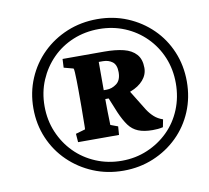

<svg xmlns="http://www.w3.org/2000/svg" viewBox="-78 -778 953 875"><g transform="rotate(-10 398.5 -340.5)"><path d="M240.2 -193.4 284.2 -206.1Q285.2 -209 285.2 -225.6Q285.2 -242.2 285.6 -265.6Q286.1 -289.1 286.1 -310.5V-385.7Q286.1 -408.2 285.6 -430.7Q285.2 -453.1 284.2 -469.7Q283.2 -486.3 281.2 -488.3L237.3 -500L239.3 -540H431.6Q484.4 -540 521.5 -530.8Q558.6 -521.5 579.1 -498.5Q599.6 -475.6 599.6 -435.5Q599.6 -404.3 578.1 -379.4Q556.6 -354.5 519 -340.3Q481.4 -326.2 432.6 -326.2H395.5V-367.2Q400.4 -367.2 405.3 -367.2Q410.2 -367.2 413.1 -367.2Q437.5 -367.2 459 -383.3Q480.5 -399.4 480.5 -436.5Q480.5 -470.7 462.4 -484.4Q444.3 -498 418.9 -498H399.4V-310.5Q399.4 -289.1 399.9 -266.6Q400.4 -244.1 400.9 -228Q401.4 -211.9 401.4 -206.1L435.5 -193.4L432.6 -154.3H243.2ZM587.9 -149.4Q547.9 -149.4 521.5 -160.2Q495.1 -170.9 477.5 -194.8Q460 -218.8 443.4 -256.8L411.1 -335.9L505.9 -356.4L573.2 -247.1Q585.9 -227.5 602.5 -212.4Q619.1 -197.3 642.6 -189.5L635.7 -154.3Q623 -151.4 611.8 -150.4Q600.6 -149.4 587.9 -149.4ZM425.8 9.8Q350.6 9.8 286.1 -17.1Q221.7 -43.9 172.9 -91.3Q124 -138.7 96.7 -202.6Q69.3 -266.6 69.3 -340.8Q69.3 -415 96.7 -479Q124 -543 172.4 -590.3Q220.7 -637.7 285.6 -664.6Q350.6 -691.4 425.8 -691.4Q500 -691.4 564.5 -664.6Q628.9 -637.7 677.2 -590.3Q725.6 -543 752.4 -479Q779.3 -415 779.3 -340.8Q779.3 -266.6 752.4 -202.6Q725.6 -138.7 677.2 -91.3Q628.9 -43.9 564.5 -17.1Q500 9.8 425.8 9.8ZM425.8 -36.1Q489.3 -36.1 544.4 -59.6Q599.6 -83 641.1 -124Q682.6 -165 705.6 -221.2Q728.5 -277.3 728.5 -341.8Q728.5 -406.2 705.6 -461.4Q682.6 -516.6 641.1 -558.1Q599.6 -599.6 544.4 -622.6Q489.3 -645.5 425.8 -645.5Q361.3 -645.5 305.7 -622.6Q250 -599.6 209 -558.1Q168 -516.6 144.5 -461.4Q121.1 -406.2 121.1 -341.8Q121.1 -277.3 144.5 -221.7Q168 -166 209 -124.5Q250 -83 305.7 -59.6Q361.3 -36.1 425.8 -36.1Z"/></g></svg>

Font: Crimson Pro
Style: Bold Italic
Weight: 700
Italic angle: -12°
Designer: Jacques Le Bailly
Foundry: Baron von Fonthausen
Version: Version 1.003